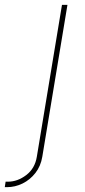

<svg xmlns="http://www.w3.org/2000/svg" viewBox="-110 -566 349 790"><path d="M145 -545.9H167.5L64 79.1Q57.6 117.7 35.6 145.8Q13.7 173.8 -17.1 189Q-47.9 204.1 -81.5 204.1H-90.3L-86.9 181.6H-78.1Q-37.6 181.6 -2 154.3Q33.7 127 41.5 79.1Z"/></svg>

Font: Inter Thin
Style: Italic
Weight: 250
Italic angle: -9.3988°
Designer: Rasmus Andersson
Foundry: rsms
Version: Version 4.001;git-66647c0bb